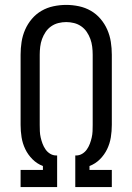

<svg xmlns="http://www.w3.org/2000/svg" viewBox="-20 -763 540 783"><path d="M64 0V-70H155V-86Q131 -95 112.5 -113.5Q94 -132 83 -155Q72 -178 68 -203Q64 -228 64 -254V-540Q64 -566 68 -592Q72 -618 82.5 -642Q93 -666 110 -686Q127 -706 149.5 -719Q172 -732 198 -737.5Q224 -743 250 -743Q276 -743 302 -737.5Q328 -732 350.5 -719Q373 -706 390 -686Q407 -666 417.5 -642Q428 -618 432 -592Q436 -566 436 -540V-254Q436 -228 432 -203Q428 -178 417 -155Q406 -132 387.5 -113.5Q369 -95 345 -86V-70H436V0H287V-129H291Q304 -129 315.5 -136Q327 -143 334.5 -154Q342 -165 346.5 -177Q351 -189 354 -202Q357 -215 357.5 -228Q358 -241 358 -254V-540Q358 -556 356 -572.5Q354 -589 348.5 -604Q343 -619 334 -632.5Q325 -646 311.5 -655.5Q298 -665 282 -669Q266 -673 250 -673Q234 -673 218 -669Q202 -665 188.5 -655.5Q175 -646 166 -632.5Q157 -619 151.5 -604Q146 -589 144 -572.5Q142 -556 142 -540V-254Q142 -241 142.5 -228Q143 -215 146 -202Q149 -189 153.5 -177Q158 -165 165.5 -154Q173 -143 184.5 -136Q196 -129 209 -129H213V0Z"/></svg>

Font: Moesevka
Style: Regular
Weight: 400
Monospace: yes
Designer: Belleve Invis
Foundry: Belleve Invis
Version: Version 32.5.0; ttfautohint (v1.8.4)